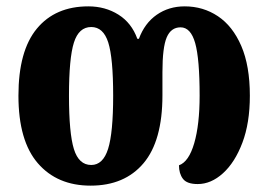

<svg xmlns="http://www.w3.org/2000/svg" viewBox="-20 -570 845 604"><path d="M265 14Q160 14 99 -56.5Q38 -127 38 -269Q38 -410 96 -480Q154 -550 258 -550Q311 -550 352.5 -524Q394 -498 412 -448H417Q435 -497 473 -523.5Q511 -550 561 -550Q619 -550 665.5 -519Q712 -488 739 -425.5Q766 -363 766 -269Q766 -183 742.5 -121Q719 -59 681.5 -25Q644 9 602 9Q568 9 555.5 -7.5Q543 -24 543 -50Q574 -61 591 -119.5Q608 -178 608 -269Q608 -385 594 -434.5Q580 -484 548 -484Q518 -484 504.5 -452.5Q491 -421 491 -343V-270Q491 -127 431.5 -56.5Q372 14 265 14ZM267 -51Q304 -51 320 -101.5Q336 -152 336 -269Q336 -388 320.5 -436.5Q305 -485 267 -485Q228 -485 212.5 -436Q197 -387 197 -269Q197 -151 212.5 -101Q228 -51 267 -51Z"/></svg>

Font: Noto Serif Georgian Condensed ExtraBold
Style: Regular
Weight: 800
Width: 3
Designer: Monotype Design Team, Akaki Razmadze
Foundry: Google LLC
Version: Version 2.003; ttfautohint (v1.8.4.7-5d5b)